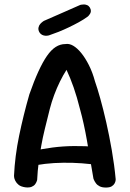

<svg xmlns="http://www.w3.org/2000/svg" viewBox="-20 -841 583 863"><path d="M94 1Q74 -2 64 -10Q54 -18 49 -28Q44 -38 43.5 -44.5Q43 -51 43 -51Q47 -139 66 -231Q85 -323 112 -417Q133 -477 152.5 -519.5Q172 -562 191 -589.5Q210 -617 230.5 -630Q251 -643 274 -643Q291 -646 309 -635.5Q327 -625 345 -603Q363 -581 379.5 -548.5Q396 -516 407 -475Q417 -447 430.5 -399Q444 -351 457.5 -291.5Q471 -232 482.5 -166Q494 -100 500 -35Q500 -35 499.5 -29.5Q499 -24 495 -16.5Q491 -9 482 -3.5Q473 2 456 2Q439 2 428 -3.5Q417 -9 411 -17.5Q405 -26 402.5 -32Q400 -38 400 -38Q385 -129 371 -208.5Q357 -288 340 -349Q326 -405 311 -448Q296 -491 279 -527Q264 -504 249.5 -474.5Q235 -445 223.5 -414Q212 -383 204 -352Q192 -304 182 -263.5Q172 -223 165.5 -186Q159 -149 154 -111.5Q149 -74 147 -32Q147 -32 145 -26Q143 -20 138 -13Q133 -6 122.5 -1.5Q112 3 94 1ZM113 -92 123 -161Q170 -172 216.5 -178Q263 -184 312 -184.5Q361 -185 414 -181L424 -98Q389 -104 348 -107Q307 -110 264.5 -109.5Q222 -109 183 -104.5Q144 -100 113 -92ZM200 -682Q200 -682 195 -681Q190 -680 183 -680.5Q176 -681 169 -684.5Q162 -688 157 -696Q151 -707 153 -717Q155 -727 161 -733.5Q167 -740 172 -743.5Q177 -747 177 -747Q226 -769 266 -786Q306 -803 341 -819Q341 -819 346 -820Q351 -821 357.5 -821Q364 -821 371.5 -818Q379 -815 384 -807Q389 -798 388.5 -791Q388 -784 384.5 -778.5Q381 -773 378 -770Q375 -767 375 -767Q356 -753 334 -741Q312 -729 289 -718Q266 -707 243.5 -698Q221 -689 200 -682Z"/></svg>

Font: Sour Gummy
Style: Regular
Weight: 400
Designer: Stefie Justprince
Foundry: Eifetstype
Version: Version 1.000